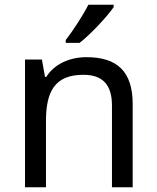

<svg xmlns="http://www.w3.org/2000/svg" viewBox="-20 -786 658 806"><path d="M457 -756V-766H351C328 -721 285 -655 256 -618V-606H314C361 -642 432 -719 457 -756ZM343 -546C275 -546 209 -519 174 -463H169L156 -536H85V0H173V-278C173 -403 211 -472 330 -472C412 -472 450 -429 450 -343V0H537V-349C537 -487 471 -546 343 -546Z"/></svg>

Font: Noto Sans Lycian
Style: Regular
Weight: 400
Designer: Monotype Design Team
Foundry: Monotype Imaging Inc.
Version: Version 2.002